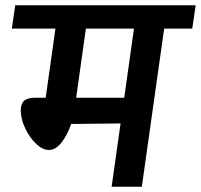

<svg xmlns="http://www.w3.org/2000/svg" viewBox="-20 -711 765 731"><path d="M712 -602H605L520 0H405L439 -241L251 -239Q236 -196 214 -168Q192 -140 166 -140Q142 -140 117 -164Q92 -188 75.5 -223.5Q59 -259 59 -290Q59 -316 72 -327.5Q85 -339 116 -339H154L191 -602H25L38 -691H725ZM490 -602H307L270 -339H453Z"/></svg>

Font: FiraGO Medium
Style: Italic
Weight: 500
Italic angle: -8°
Designer: bBox Type GmbH
Foundry: bBox Type GmbH
Version: Version 1.001